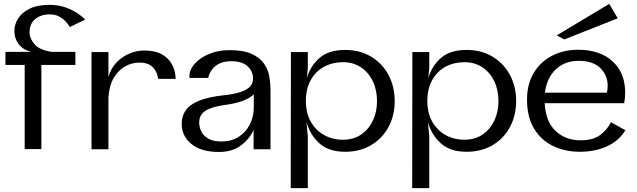

<svg xmlns="http://www.w3.org/2000/svg" viewBox="-20 -768 3279 988"><path d="M107 -1V-434H8V-501H143Q102 -509 78 -539Q54 -569 54 -609Q54 -642 73 -672.5Q92 -703 132 -723Q172 -743 235 -743Q281 -743 318 -729.5Q355 -716 380.5 -698.5Q406 -681 418 -667L339 -629Q332 -642 318.5 -657Q305 -672 284.5 -683Q264 -694 235 -694Q191 -694 161.5 -670Q132 -646 132 -601Q132 -571 157 -541Q182 -511 246 -501H368V-434H193V-1Z M451 0V-500H538V-372Q550 -415 578 -445Q606 -475 644 -491.5Q682 -508 722 -508Q776 -508 810 -490Q844 -472 862 -441.5Q880 -411 883 -376Q883 -372 883.5 -369Q884 -366 884 -362H794Q789 -400 765.5 -423Q742 -446 697 -446Q660 -446 625 -427Q590 -408 566 -368.5Q542 -329 538 -266V0Z M1107 14Q1015 14 965 -27Q915 -68 915 -131Q915 -170 935 -199.5Q955 -229 1002.5 -249Q1050 -269 1133 -278Q1174 -282 1208 -291.5Q1242 -301 1262 -318Q1282 -335 1282 -363Q1282 -402 1253.5 -427.5Q1225 -453 1170 -453Q1133 -453 1109 -441Q1085 -429 1072 -411.5Q1059 -394 1054 -377Q1053 -372 1052 -367H955Q954 -378 956 -390Q962 -422 991 -449.5Q1020 -477 1064 -493.5Q1108 -510 1161 -510Q1233 -510 1275.5 -490.5Q1318 -471 1339 -440Q1360 -409 1366 -373.5Q1372 -338 1372 -306V0H1285V-100Q1264 -52 1219 -19Q1174 14 1107 14ZM1121 -40Q1170 -40 1207.5 -63.5Q1245 -87 1265.5 -127.5Q1286 -168 1286 -217V-282Q1241 -241 1137 -228Q1071 -219 1038 -198.5Q1005 -178 1005 -137Q1005 -115 1015.5 -92.5Q1026 -70 1051 -55Q1076 -40 1121 -40Z M1477 -500H1564V-419L1559 -367Q1578 -430 1625 -470.5Q1672 -511 1756 -511Q1833 -511 1890.5 -476Q1948 -441 1979.5 -381.5Q2011 -322 2011 -248Q2011 -174 1979.5 -115Q1948 -56 1890.5 -21.5Q1833 13 1756 13Q1672 13 1624 -30Q1576 -73 1557 -140L1564 -65V200H1476ZM1745 -448Q1691 -448 1647.5 -424.5Q1604 -401 1579 -356Q1554 -311 1554 -248Q1554 -186 1579.5 -141.5Q1605 -97 1648 -73Q1691 -49 1745 -49Q1799 -49 1838 -75.5Q1877 -102 1898.5 -147Q1920 -192 1920 -248Q1920 -305 1898.5 -350Q1877 -395 1837.5 -421.5Q1798 -448 1745 -448Z M2102 -500H2189V-419L2184 -367Q2203 -430 2250 -470.5Q2297 -511 2381 -511Q2458 -511 2515.5 -476Q2573 -441 2604.5 -381.5Q2636 -322 2636 -248Q2636 -174 2604.5 -115Q2573 -56 2515.5 -21.5Q2458 13 2381 13Q2297 13 2249 -30Q2201 -73 2182 -140L2189 -65V200H2101ZM2370 -448Q2316 -448 2272.5 -424.5Q2229 -401 2204 -356Q2179 -311 2179 -248Q2179 -186 2204.5 -141.5Q2230 -97 2273 -73Q2316 -49 2370 -49Q2424 -49 2463 -75.5Q2502 -102 2523.5 -147Q2545 -192 2545 -248Q2545 -305 2523.5 -350Q2502 -395 2462.5 -421.5Q2423 -448 2370 -448Z M3198 -98Q3166 -44 3104.5 -15.5Q3043 13 2963 13Q2888 13 2826.5 -16.5Q2765 -46 2728.5 -105.5Q2692 -165 2692 -256Q2692 -336 2727 -393.5Q2762 -451 2821.5 -481.5Q2881 -512 2955 -512Q3067 -512 3132 -452.5Q3197 -393 3197 -292Q3197 -265 3192 -237H2783Q2788 -141 2839.5 -93.5Q2891 -46 2967 -46Q3032 -46 3068 -73Q3104 -100 3124 -139ZM2957 -455Q2888 -455 2841 -412Q2794 -369 2784 -291H3103Q3105 -300 3106 -308.5Q3107 -317 3107 -327Q3107 -380 3069.5 -417.5Q3032 -455 2957 -455ZM2884 -565 2845 -586 3115 -748 3159 -674Z"/></svg>

Font: Panamera Medium
Style: Regular
Weight: 500
Designer: Bastien Sozeau
Foundry: NBR — Bastien Sozeau
Version: Version 3.002; ttfautohint (v1.8.4.7-5d5b);gftools[0.9.33]